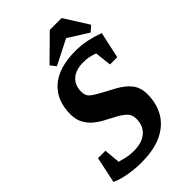

<svg xmlns="http://www.w3.org/2000/svg" viewBox="-253 -879 974 974"><g transform="rotate(-45 234.0 -392.5)"><path d="M156 10Q116 10 70 2.5Q24 -5 -12 -21L18 -162H71L79 -75Q93 -71 117 -65Q141 -59 174 -59Q231 -59 264 -87Q297 -115 297 -165Q297 -195 279 -212.5Q261 -230 231 -246L169 -279Q152 -288 130 -305.5Q108 -323 92 -351Q76 -379 76 -418Q76 -518 139 -573Q202 -628 322 -628Q364 -628 403.5 -619.5Q443 -611 480 -597L449 -455H397L387 -544Q375 -549 355 -554Q335 -559 309 -559Q255 -559 225.5 -533Q196 -507 196 -460Q196 -432 212.5 -417.5Q229 -403 263 -385L330 -349Q376 -324 400.5 -293Q425 -262 425 -213Q425 -150 397 -99.5Q369 -49 310 -19.5Q251 10 156 10ZM200 -639 177 -669 305 -795H390L472 -665L442 -639L334 -707Z"/></g></svg>

Font: Manuale
Style: Bold Italic
Weight: 700
Italic angle: -11°
Version: Version 1.002